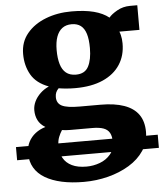

<svg xmlns="http://www.w3.org/2000/svg" viewBox="-91 -620 810 939"><g transform="rotate(-5 314.0 -151.0)"><path d="M662.5 70V134.5H-33.5V70ZM283.5 268.5Q223 268.5 175 258Q127 247.5 93 227.2Q59 207 41 176.5Q23 146 23 106Q23 74.5 35.2 50.2Q47.5 26 69.2 9.2Q91 -7.5 118.5 -15.5Q93.5 -30.5 82.5 -52.5Q71.5 -74.5 71.5 -102Q71.5 -123.5 81.5 -144.5Q91.5 -165.5 109.8 -183Q128 -200.5 152.5 -211.5Q92 -234 66.5 -278.5Q41 -323 41 -380.5Q41 -439.5 75.8 -481.2Q110.5 -523 168 -545.2Q225.5 -567.5 294.5 -567.5Q359 -567.5 404 -555.8Q449 -544 477.5 -521Q489.5 -536.5 518.5 -553Q547.5 -569.5 582.5 -569.5H618V-448.5H519.5Q523 -440.5 525.2 -431Q527.5 -421.5 528.8 -411.5Q530 -401.5 530 -390.5Q530.5 -331 501.5 -286.2Q472.5 -241.5 416.8 -216.8Q361 -192 280.5 -192Q258 -192 237.5 -193.8Q217 -195.5 199.5 -198.5Q190.5 -189.5 186.2 -179.5Q182 -169.5 182 -156.5Q182 -126 207.2 -113.2Q232.5 -100.5 293.5 -100.5H396.5Q465.5 -100.5 512.2 -84Q559 -67.5 582.8 -34Q606.5 -0.5 606.5 51Q606.5 102 579.5 142.5Q552.5 183 506.2 211Q460 239 402.2 253.8Q344.5 268.5 283.5 268.5ZM302 195Q336 195 367.8 183.2Q399.5 171.5 420 147.2Q440.5 123 440.5 85.5Q440.5 58.5 431.5 41.8Q422.5 25 401.8 17.2Q381 9.5 346.5 9.5H238Q227.5 9.5 217.2 8.8Q207 8 198 6.5Q189 20 181.5 38.5Q174 57 174 82.5Q174 117 188.2 142.2Q202.5 167.5 230.8 181.2Q259 195 302 195ZM290 -257.5Q334 -257.5 351.5 -291Q369 -324.5 369 -381Q369 -424 360.5 -451.2Q352 -478.5 334.5 -491.8Q317 -505 290 -505Q262 -505 243.5 -491Q225 -477 215.5 -450.5Q206 -424 206 -385Q206 -345 214.5 -316.2Q223 -287.5 241.5 -272.5Q260 -257.5 290 -257.5Z"/></g></svg>

Font: Merriweather 24pt Black
Style: Regular
Weight: 900
Designer: Eben Sorkin
Foundry: Eben Sorkin
Version: Version 2.100